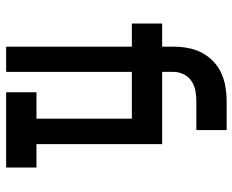

<svg xmlns="http://www.w3.org/2000/svg" viewBox="-88 -688 775 640"><g transform="rotate(90 300.0 -367.5)"><path d="M135 0V-419H58V-520H135V-557Q135 -582 139.5 -606Q144 -630 155 -651.5Q166 -673 183.5 -690Q201 -707 223 -717Q245 -727 269 -731Q293 -735 317 -735H413V-634H317Q300 -634 282.5 -631Q265 -628 250 -618Q235 -608 227 -591.5Q219 -575 219 -557V-520H383V-419H219V0ZM287 0V-101H375V-419H297V-520H460V-101H538V0Z"/></g></svg>

Font: Iosevka Extended
Style: Bold
Weight: 700
Width: 7
Monospace: yes
Designer: Belleve Invis
Foundry: Belleve Invis
Version: Version 32.5.0; ttfautohint (v1.8.4)